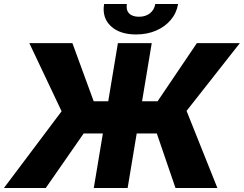

<svg xmlns="http://www.w3.org/2000/svg" viewBox="-50 -944 1225 964"><path d="M711.9 -727.5 590.8 0H420.9L542 -727.5ZM-30.3 0 259.3 -385.3 97.2 -727.5H313.5L420.4 -435.5H741.2L938.5 -727.5H1154.3L886.7 -387.2L1041.5 0H831.1L737.3 -273.9H370.1L179.7 0ZM633.3 -771Q550.8 -771 506.1 -813.2Q461.4 -855.5 472.7 -923.8H586.9Q582 -894 598.1 -877Q614.3 -859.9 647.9 -859.9Q680.7 -859.9 702.6 -877Q724.6 -894 729.5 -923.8H844.2Q836.4 -878.4 807.4 -844Q778.3 -809.6 733.4 -790.3Q688.5 -771 633.3 -771Z"/></svg>

Font: Inter Tight ExtraBold
Style: Italic
Weight: 800
Italic angle: -9.39999°
Designer: Rasmus Andersson
Foundry: rsms
Version: Version 3.004